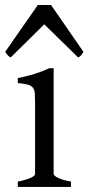

<svg xmlns="http://www.w3.org/2000/svg" viewBox="-36 -738 349 758"><path d="M34.2 0V-21Q67.4 -27.8 85 -35.9Q102.5 -43.9 102.5 -50.8V-327.1Q102.5 -352.1 101.6 -367.4Q100.6 -382.8 94.2 -391.4Q87.9 -399.9 74 -403.8Q60.1 -407.7 34.2 -410.2V-429.7Q49.3 -432.6 66.2 -436.8Q83 -440.9 99.6 -446Q116.2 -451.2 131.3 -457Q146.5 -462.9 159.2 -468.8H175.8V-50.8Q175.8 -44.9 192.1 -36.4Q208.5 -27.8 244.1 -21V0ZM293.5 -533.2Q287.6 -523.9 284.2 -519.5Q280.8 -515.1 272.5 -511.2L138.7 -642.1L6.3 -511.2Q2.4 -513.2 -0.2 -515.1Q-2.9 -517.1 -5.1 -519.5Q-7.3 -522 -9.8 -525.4Q-12.2 -528.8 -15.6 -533.2L113.3 -718.3H165.5Z"/></svg>

Font: Gentium Plus Phon
Style: Regular
Weight: 400
Designer: J. Victor Gaultney, Annie Olsen, Iska Routamaa, Becca Hirsbrunner
Foundry: SIL International
Version: Version 5.000